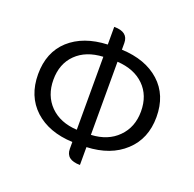

<svg xmlns="http://www.w3.org/2000/svg" viewBox="-135 -897 1073 1061"><g transform="rotate(20 401.5 -367.0)"><path d="M443 24Q360 24 360 -41V-81Q220 -87 137 -163Q54 -240 54 -369Q54 -498 136 -573Q219 -648 360 -654V-758Q443 -758 443 -693V-654Q584 -648 667 -573Q750 -498 750 -369Q750 -241 666 -164Q583 -87 443 -81V24ZM144 -369Q144 -276 202 -217Q261 -158 360 -153V-582Q260 -577 202 -520Q144 -463 144 -369ZM600 -217Q659 -276 659 -369Q659 -463 601 -520Q543 -577 443 -583V-153Q542 -158 600 -217Z"/></g></svg>

Font: Swei Toothpaste CJK TC
Style: Regular
Weight: 400
Version: Version 1.0